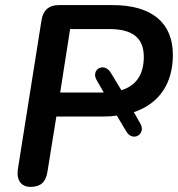

<svg xmlns="http://www.w3.org/2000/svg" viewBox="-20 -725 698 753"><path d="M100 8C139 8 160 -11 166 -51L201 -268H384C403 -268 421 -269 438 -272L475 -210C500 -166 555 -199 530 -241L505 -285C605 -319 658 -398 658 -510C658 -636 575 -705 422 -705H211C173 -705 150 -687 143 -647L50 -61C44 -18 63 8 100 8ZM255 -611H409C499 -611 544 -577 544 -502C544 -433 514 -389 456 -371L415 -439C388 -484 335 -452 359 -411L387 -362H216Z"/></svg>

Font: SN Pro Semibold
Style: Italic
Weight: 600
Italic angle: -9°
Designer: Tobias Whetton
Foundry: Supernotes
Version: Version 1.001;Glyphs 3.2 (3249)